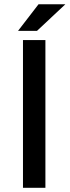

<svg xmlns="http://www.w3.org/2000/svg" viewBox="-20 -890 330 910"><path d="M88.9 0V-700H195.2V0ZM65.5 -743.7 162.6 -869.7H289.7L155.3 -743.7Z"/></svg>

Font: REM Medium
Style: Regular
Weight: 500
Designer: Octavio Pardo
Foundry: Ashler Design
Version: Version 1.005;gftools[0.9.28]